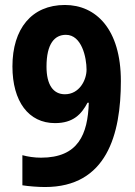

<svg xmlns="http://www.w3.org/2000/svg" viewBox="-20 -808 541 772"><path d="M161 -56C409 -56 466 -267 466 -482C466 -692 365 -788 241 -788C107 -788 30 -692 30 -541C30 -400 95 -313 201 -313C274 -313 307 -348 332 -395H337C333 -268 295 -174 145 -174C118 -174 92 -178 70 -184V-63C94 -59 134 -56 161 -56ZM241 -429C194 -429 167 -467 167 -540C167 -633 200 -668 245 -668C309 -668 328 -576 328 -528C328 -486 299 -429 241 -429Z"/></svg>

Font: Noto Sans Malayalam UI Condensed
Style: Bold
Weight: 700
Width: 3
Designer: Jelle Bosma - Monotype Design Team
Foundry: Monotype Imaging Inc.
Version: Version 2.104